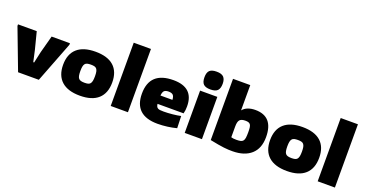

<svg xmlns="http://www.w3.org/2000/svg" viewBox="-38 -1558 4375 2304"><g transform="rotate(20 2149.0 -405.5)"><path d="M3 -520V-540H242L298 -321L330 -176H341L373 -321L432 -540H666V-520L465 0H200Z M991 11Q837 11 757 -61Q677 -133 677 -270Q677 -407 757 -478.5Q837 -550 991 -550Q1145 -550 1224.5 -479Q1304 -408 1304 -270Q1304 -133 1224.5 -61Q1145 11 991 11ZM991 -154Q1018 -154 1036 -158.5Q1054 -163 1064.5 -176Q1075 -189 1079.5 -211.5Q1084 -234 1084 -270Q1084 -306 1079.5 -328Q1075 -350 1064.5 -363Q1054 -376 1036 -380.5Q1018 -385 991 -385Q964 -385 945.5 -380.5Q927 -376 916.5 -363Q906 -350 901.5 -328Q897 -306 897 -270Q897 -234 901.5 -211.5Q906 -189 916.5 -176.5Q927 -164 945.5 -159Q964 -154 991 -154Z M1383 -808H1603V0H1383Z M1983 9Q1684 9 1684 -268Q1684 -549 1987 -549Q2246 -549 2246 -308Q2246 -282 2243.5 -260Q2241 -238 2235 -216H1902Q1905 -195 1911 -183Q1917 -171 1928 -164.5Q1939 -158 1957 -156Q1975 -154 2002 -154Q2026 -154 2055 -155.5Q2084 -157 2113.5 -160Q2143 -163 2170.5 -167Q2198 -171 2219 -176L2224 -22Q2172 -8 2108.5 0.5Q2045 9 1983 9ZM1977 -400Q1939 -400 1922 -383.5Q1905 -367 1901 -322H2054Q2052 -365 2035 -382.5Q2018 -400 1977 -400Z M2438 -595Q2375 -595 2348.5 -622Q2322 -649 2322 -709Q2322 -769 2348.5 -795.5Q2375 -822 2438 -822Q2502 -822 2528.5 -794Q2555 -766 2555 -709Q2555 -651 2529 -623Q2503 -595 2438 -595ZM2328 -540H2548V0H2328Z M2942 11Q2916 11 2890 10Q2864 9 2830.5 5Q2797 1 2753.5 -6.5Q2710 -14 2651 -26V-808H2871V-485Q2898 -518 2939 -533.5Q2980 -549 3032 -549Q3263 -549 3263 -285Q3263 -141 3178.5 -65.5Q3094 10 2942 11ZM2939 -134Q2972 -134 2992.5 -139Q3013 -144 3024 -158.5Q3035 -173 3038.5 -199Q3042 -225 3042 -268Q3042 -304 3039 -327.5Q3036 -351 3027 -364Q3018 -377 3002.5 -382Q2987 -387 2962 -387Q2912 -387 2891.5 -364Q2871 -341 2871 -282V-142Q2883 -138 2899.5 -136Q2916 -134 2939 -134Z M3634 11Q3480 11 3400 -61Q3320 -133 3320 -270Q3320 -407 3400 -478.5Q3480 -550 3634 -550Q3788 -550 3867.5 -479Q3947 -408 3947 -270Q3947 -133 3867.5 -61Q3788 11 3634 11ZM3634 -154Q3661 -154 3679 -158.5Q3697 -163 3707.5 -176Q3718 -189 3722.5 -211.5Q3727 -234 3727 -270Q3727 -306 3722.5 -328Q3718 -350 3707.5 -363Q3697 -376 3679 -380.5Q3661 -385 3634 -385Q3607 -385 3588.5 -380.5Q3570 -376 3559.5 -363Q3549 -350 3544.5 -328Q3540 -306 3540 -270Q3540 -234 3544.5 -211.5Q3549 -189 3559.5 -176.5Q3570 -164 3588.5 -159Q3607 -154 3634 -154Z M4026 -808H4246V0H4026Z"/></g></svg>

Font: Plata Sans Black
Style: Regular
Weight: 900
Designer: Pablo Impallari, Andres Torresi, & Cristiano Sobral
Foundry: Pablo Impallari, Andres Torresi, & Cristiano Sobral
Version: Version 1.00;December 28, 2019;FontCreator 12.0.0.2547 64-bi